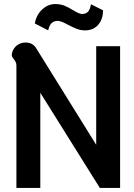

<svg xmlns="http://www.w3.org/2000/svg" viewBox="-20 -928 663 948"><path d="M61 -604Q61 -615 57.5 -622Q54 -629 48 -636Q38 -648 38 -657Q38 -659 40 -669Q47 -692 65 -705Q83 -718 106 -718Q141 -718 158 -691L455 -213V-700H573V0H473L179 -470V0H61ZM152 -812Q159 -854 188 -881Q217 -908 253 -908Q278 -908 298 -900Q318 -892 342 -877Q371 -859 385 -859Q404 -859 414.5 -870Q425 -881 429 -907L489 -877Q488 -831 464 -804.5Q440 -778 400 -778Q378 -778 359 -785.5Q340 -793 315 -806Q281 -825 265 -825Q227 -825 218 -778Z"/></svg>

Font: Niramit SemiBold
Style: Regular
Weight: 600
Designer: Katatrad Aksorn Co.,Ltd.
Foundry: Cadson Demak Co.,Ltd.
Version: Version 1.001; ttfautohint (v1.6)